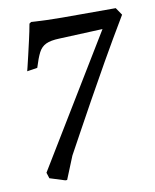

<svg xmlns="http://www.w3.org/2000/svg" viewBox="-72 -553 576 714"><g transform="rotate(-10 216.0 -196.0)"><path d="M117 105 60 87 53 65 351 -425 187 -418Q154 -417 136 -408.5Q118 -400 108 -380.5Q98 -361 87 -325L48 -319Q48 -319 52 -335Q56 -351 62 -377Q68 -403 75 -433.5Q82 -464 87 -492L94 -497Q94 -497 110.5 -496Q127 -495 154 -494Q181 -493 210 -493H413L432 -465Q380 -378 338 -304Q296 -230 262.5 -169.5Q229 -109 203 -61.5Q177 -14 159 19L124 105Z"/></g></svg>

Font: Alegreya
Style: Italic
Weight: 400
Italic angle: -7°
Designer: Juan Pablo del Peral
Foundry: Huerta Tipografica
Version: Version 2.009